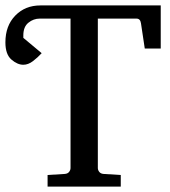

<svg xmlns="http://www.w3.org/2000/svg" viewBox="-20 -691 631 711"><path d="M156.2 0V-43L220.2 -46.9Q231 -47.9 236.1 -54.7Q241.2 -61.5 241.2 -68.8V-622.1H127Q104 -622.1 85.2 -606.9Q66.4 -591.8 66.4 -560.1V-550.8L134.3 -494.1Q120.1 -478.5 102.3 -464.8Q84.5 -451.2 66.4 -451.2Q44.4 -451.2 22.2 -470.5Q0 -489.7 0 -534.2Q0 -595.7 36.6 -633.3Q73.2 -670.9 129.4 -670.9H575.2V-511.2H516.1L502 -605Q499.5 -622.1 485.4 -622.1H342.3V-68.8Q342.3 -61.5 347.4 -54.7Q352.5 -47.9 363.3 -46.9L427.2 -43V0Z"/></svg>

Font: Charis
Style: Regular
Weight: 400
Designer: Walt Agee, Miriam Martin, Annie Olsen, Victor Gaultney, Lorna Priest, Alan Ward, Bob Hallissy, Martin Hosken, Sharon Cor
Foundry: SIL Global
Version: Version 7.000